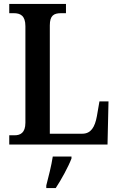

<svg xmlns="http://www.w3.org/2000/svg" viewBox="-20 -734 601 975"><path d="M27 0H526L531 -219H485L472 -144C462 -89 442 -55 398 -55H233V-605C233 -655 253 -667 290 -667H315V-714H27V-667H50C83 -667 109 -655 109 -601V-111C109 -59 83 -47 54 -47H27ZM215 208V221H263C291 179 327 113 343 71V61H248C241 108 226 165 215 208Z"/></svg>

Font: Noto Serif Bengali Condensed
Style: Regular
Weight: 400
Width: 3
Designer: Juan Bruce, Universal Thirst, Indian Type Foundry and the Monotype Design Team.
Foundry: Monotype Imaging Inc.
Version: Version 2.003